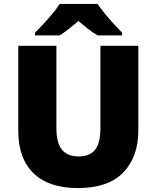

<svg xmlns="http://www.w3.org/2000/svg" viewBox="-20 -947 797 977"><path d="M684 -284Q684 -149 607.5 -69.5Q531 10 376 10Q228 10 150.5 -65.5Q73 -141 73 -280V-714H267V-295Q267 -219 295.5 -185Q324 -151 379 -151Q438 -151 464.5 -185.5Q491 -220 491 -296V-714H684ZM476 -927Q492 -904 514.5 -876.5Q537 -849 560.5 -823.5Q584 -798 601 -781V-767H477Q451 -782 428 -800Q405 -818 379 -840Q353 -818 331.5 -801Q310 -784 284 -767H158V-781Q177 -799 200.5 -824.5Q224 -850 246.5 -877Q269 -904 284 -927Z"/></svg>

Font: Noto Sans Black
Style: Regular
Weight: 900
Designer: Monotype Design Team
Foundry: Monotype Imaging Inc.
Version: Version 2.007